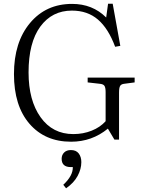

<svg xmlns="http://www.w3.org/2000/svg" viewBox="-20 -749 771 1034"><path d="M362.8 14.2Q222.2 14.2 138.7 -82.5Q55.2 -179.2 55.2 -350.1Q55.2 -521.5 141.4 -624.8Q227.5 -728 368.2 -728Q478.5 -728 551.8 -654.8L562 -729H586.9L627.9 -502L600.1 -497.1Q563.5 -595.7 507.3 -643.8Q451.2 -691.9 367.2 -691.9Q260.3 -691.9 197 -605.7Q133.8 -519.5 133.8 -358.9Q133.8 -208.5 198.5 -117.7Q263.2 -26.9 375 -26.9Q427.7 -26.9 473.6 -45.2Q519.5 -63.5 548.8 -96.2V-252.9Q548.8 -277.8 542.2 -287.1Q535.6 -296.4 516.1 -297.9L452.1 -305.2V-331.1H705.1V-305.2L649.9 -297.9Q633.3 -296.4 627.2 -286.6Q621.1 -276.9 621.1 -250V2.9H596.2L561 -56.2Q475.1 14.2 362.8 14.2ZM335.9 265.1 320.8 246.1Q373.5 197.3 372.1 150.9H361.8Q312 150.9 312 106Q312 85.9 325.2 72.5Q338.4 59.1 361.8 59.1Q390.1 59.1 404.1 77.6Q418 96.2 418 124Q418 161.1 398.2 198.2Q378.4 235.4 335.9 265.1Z"/></svg>

Font: Literata Light
Style: Regular
Weight: 300
Designer: Latin by Veronika Burian and Jose Scaglione. Greek by Irene Vlachou. Cyrillic by Vera Evstafieva.
Foundry: TypeTogether
Version: Version 3.021